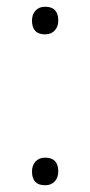

<svg xmlns="http://www.w3.org/2000/svg" viewBox="-20 -543 268 570"><path d="M114 7Q75 7 75 -34Q75 -52 85.5 -63.5Q96 -75 114 -75Q153 -75 153 -34Q153 -16 142.5 -4.5Q132 7 114 7ZM114 -441Q75 -441 75 -482Q75 -500 85.5 -511.5Q96 -523 114 -523Q153 -523 153 -482Q153 -464 142.5 -452.5Q132 -441 114 -441Z"/></svg>

Font: Readex Pro Light
Style: Regular
Weight: 300
Designer: Bonnie Shaver-Troup, Thomas Jockin
Foundry: Lexend
Version: Version 1.200; ttfautohint (v1.8.3)